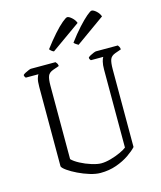

<svg xmlns="http://www.w3.org/2000/svg" viewBox="-135 -1041 957 1139"><g transform="rotate(-15 343.5 -472.0)"><path d="M340 0Q311 0 275 -11Q239 -22 205 -38.5Q171 -55 147.5 -71.5Q124 -88 120 -99V-587Q120 -622 125.5 -639.5Q131 -657 135 -661H58Q51 -665 49 -679Q53 -684 63.5 -689.5Q74 -695 85 -699.5Q96 -704 100 -704H251Q255 -700 259 -694Q263 -688 264 -677L227 -664Q201 -655 193.5 -636Q186 -617 186 -577V-126Q201 -110 233 -93Q265 -76 300.5 -65Q336 -54 359 -54Q385 -54 417.5 -63Q450 -72 478 -85Q506 -98 518 -108V-587Q518 -616 523 -635.5Q528 -655 533 -661H457Q454 -664 451.5 -668Q449 -672 449 -679Q453 -684 464 -690Q475 -696 485.5 -700Q496 -704 500 -704H634Q637 -701 641 -693.5Q645 -686 645 -677L608 -664Q583 -655 575.5 -636Q568 -617 568 -574V-98Q550 -78 516.5 -55Q483 -32 438 -16Q393 0 340 0ZM410 -768Q403 -772 395 -777.5Q387 -783 384 -788Q419 -835 451 -870Q483 -905 506 -924.5Q529 -944 537 -944Q548 -944 564.5 -929.5Q581 -915 588 -895ZM259 -768Q251 -771 244 -777Q237 -783 234 -788Q268 -833 299.5 -868.5Q331 -904 355 -924Q379 -944 387 -944Q398 -944 415 -928.5Q432 -913 438 -895Z"/></g></svg>

Font: Texturina Thin
Style: Regular
Weight: 100
Designer: Guillermo Torres Carreño
Foundry: Omnibus-Type
Version: Version 1.002; ttfautohint (v1.8.3)